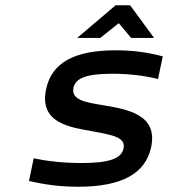

<svg xmlns="http://www.w3.org/2000/svg" viewBox="-20 -700 640 729"><path d="M334 -201C410 -187 458 -178 449 -136C441 -98 395 -81 290 -81C225 -81 164 -87 108 -99L90 -13C150 1 207 9 277 9C438 9 532 -38 554 -142C580 -266 463 -285 369 -301C307 -311 249 -320 259 -367C267 -402 304 -420 407 -420C469 -420 528 -413 580 -400L598 -486C542 -501 486 -509 420 -509C262 -509 176 -462 155 -361C127 -229 253 -216 334 -201ZM273 -556H361L431 -612L478 -556H565L474 -680H419Z"/></svg>

Font: LT Wave Mono Medium
Style: Italic
Weight: 500
Designer: Daniel Lyons
Version: Version 2.5 (Glyphs App)